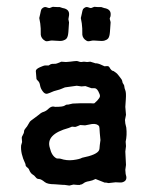

<svg xmlns="http://www.w3.org/2000/svg" viewBox="-20 -544 453 573"><path d="M88.9 -308.1 86.9 -332Q86.9 -337.9 99.1 -343.3Q111.3 -348.6 113.8 -348.6Q116.2 -348.6 120.6 -348.6Q125 -348.1 126 -349.1Q127 -350.1 130.9 -352.1Q134.8 -354 141.1 -353.5Q147 -353 152.3 -355.5Q157.7 -357.9 163.1 -359.9L176.8 -358.9Q191.4 -359.9 200.2 -361.3Q209 -362.8 213.9 -360.8Q218.8 -358.9 222.2 -358.9L230.5 -359.9L240.2 -358.9L249.5 -359.9L265.1 -355H268.6Q276.4 -354 292 -346.2Q293.9 -346.2 298.8 -346.7Q303.7 -347.2 306.2 -343.8Q312.5 -332 318.8 -332Q321.3 -330.1 325.2 -327.6Q329.1 -325.2 333.5 -319.3Q337.9 -313.5 338.4 -313Q338.9 -312 341.3 -309.1Q343.8 -306.2 344.7 -302.7Q345.7 -299.8 345.7 -297.9Q346.2 -295.9 348.1 -293.5Q351.1 -289.6 351.1 -285.6Q351.1 -281.7 354 -274.4Q356.9 -267.1 355.5 -247.6Q354 -228 354 -225.1L356 -201.2L353 -186Q353 -176.8 356.9 -163.1Q359.4 -140.6 355 -121.1L356 -107.9L354 -91.8Q354 -88.9 356 -51.8L354 -37.1L355 -24.9L356.9 -17.1Q358.9 -3.9 345.2 0Q342.8 1 335 0.5Q327.1 0 325.2 0L307.1 2Q305.7 2.9 301.8 2Q297.9 1 296.9 1H292.5L265.1 -9.8Q255.4 -4.9 246.6 -3.4Q234.4 -1.5 229.5 2.9Q224.6 6.8 220.2 6.8Q218.8 8.8 210 7.8Q201.2 6.8 199.2 6.8L187 9.8L172.9 7.8H168.9L143.1 5.9Q121.6 5.9 113.8 -0.5Q102.5 -9.8 96.2 -9.8Q90.3 -9.8 86.9 -14.6Q82 -21 77.1 -23.4Q72.3 -26.4 69.3 -32.2Q66.4 -38.1 65.9 -39.6Q64.9 -41 63.5 -42.5Q62 -43.9 60.5 -44.9Q59.1 -45.9 57.6 -47.9Q56.2 -49.8 56.2 -52.7Q56.2 -55.2 55.2 -56.2Q41 -85.9 43 -109.9L45.9 -120.1L44.9 -132.8Q44.9 -135.7 47.4 -139.6Q51.8 -147 51.8 -151.9Q51.8 -156.2 56.6 -161.6Q61.5 -167 63.5 -171.4Q65.9 -175.8 68.4 -179.7Q70.3 -183.1 81.1 -190.4Q91.8 -198.2 96.7 -202.1Q103.5 -208.5 110.8 -210.4Q118.2 -212.9 125 -219.7Q131.8 -226.1 138.7 -226.1L145 -225.1Q167 -225.1 172.4 -228.5Q177.7 -231.9 179.7 -231.9H183.6L196.8 -234.9L219.2 -235.8H251Q260.7 -234.9 261.7 -235.8Q262.7 -236.3 270.5 -244.1Q277.8 -252 278.3 -256.8Q278.8 -261.7 273.4 -271.5Q268.1 -281.2 261.2 -280.8H252.9L234.9 -287.1L223.1 -286.1L209 -288.1Q174.8 -283.2 173.8 -283.2L163.1 -278.8Q159.2 -276.9 149.4 -274.4Q139.6 -272 134.8 -269.5Q129.9 -267.1 122.1 -264.6Q114.3 -262.2 107.9 -271Q101.1 -279.8 99.6 -289.1Q98.1 -298.3 93.8 -302.2Q89.8 -306.2 88.9 -308.1ZM152.8 -70.8H157.2Q159.2 -70.8 160.6 -70.3Q179.2 -64 198.2 -66.4Q217.8 -68.8 225.1 -73.2Q270 -82 275.9 -96.2Q276.9 -97.2 277.8 -110.8L279.8 -126L277.8 -147Q276.9 -166 275.9 -167Q270 -175.8 253.9 -173.8L233.9 -169.9L219.2 -170.9Q217.8 -169.9 214.8 -168.9Q211.9 -168 210 -167Q208 -166 206.1 -165.5Q204.1 -165 200.7 -165.5Q197.3 -166 194.8 -166L185.1 -162.1Q115.2 -143.1 128.9 -102.1Q134.3 -78.6 148.9 -71.3Q150.9 -70.8 152.8 -70.8ZM272 -522.9H282.2L291 -520Q312.5 -516.6 310.1 -498Q310.1 -495.1 308.6 -492.2Q307.1 -489.3 307.6 -487.3Q308.1 -485.4 308.6 -483.4Q309.1 -481.9 309.6 -480Q310.1 -478 310.1 -477.1Q310.1 -476.6 309.6 -469.7Q309.1 -462.9 308.1 -448.7Q307.1 -434.6 302.7 -429.2Q298.8 -424.8 292 -422.9Q285.2 -420.9 271.5 -422.4Q257.8 -423.8 252.9 -422.4Q247.1 -420.9 243.2 -420.9Q239.3 -420.9 233.4 -425.8Q224.6 -433.6 225.6 -445.8Q226.1 -458 224.1 -474.1L221.2 -490.2L224.1 -502.9Q226.1 -514.2 228 -517.1Q235.4 -524.9 242.2 -522.5Q249 -520 251 -520Q252.9 -520 255.9 -521.5Q258.8 -522.9 260.7 -523.4Q262.2 -523.9 265.1 -523.4Q268.1 -522.9 272 -522.9ZM136.7 -523.4Q138.2 -523.9 141.1 -523.4Q144.5 -522.9 151.4 -522.9H158.2L167 -520Q188.5 -516.6 186 -498L184.1 -486.8L186 -477.1Q186 -476.6 185.5 -469.7Q185.1 -462.9 184.1 -448.7Q183.1 -434.6 178.7 -429.2Q174.8 -424.8 168 -422.9Q161.1 -420.9 147.5 -422.4Q133.8 -423.8 128.9 -422.4Q123 -420.9 119.1 -420.9Q115.2 -420.9 109.4 -425.8Q100.6 -433.6 101.6 -445.8Q102.1 -458 100.1 -474.1L97.2 -490.2L100.1 -502.9Q102.1 -514.2 104 -517.1Q111.3 -524.9 118.2 -522.5Q125 -520 127 -520Q128.9 -520 131.8 -521.5Q134.8 -522.9 136.7 -523.4Z"/></svg>

Font: AntiqueNobleRegular
Style: Regular
Weight: 400
Version: Version 0.1